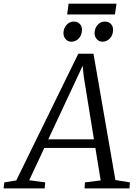

<svg xmlns="http://www.w3.org/2000/svg" viewBox="-80 -1048 758 1068"><path d="M-60 0 -56 -33.5 10.5 -44.5 355.5 -749H440L562 -46.5L642.5 -33.5L640.5 0H390.5L392.5 -33.5L480 -44.5L450.5 -225H166.5L82.5 -45.5L171.5 -33.5L168.5 0ZM188.5 -273H442.5L385.5 -625L380 -682.5L355.5 -630ZM316 -816Q298 -816 285.2 -830.2Q272.5 -844.5 273 -865.5Q274 -891.5 290.5 -909.8Q307 -928 330 -928Q352 -928 364.2 -914.5Q376.5 -901 376 -881Q375.5 -853 358.5 -834.5Q341.5 -816 316 -816ZM489.5 -816Q471.5 -816 458.5 -830.2Q445.5 -844.5 446 -865.5Q447 -891.5 463.2 -909.8Q479.5 -928 502.5 -928Q524.5 -928 537 -914.5Q549.5 -901 549 -881Q548.5 -853 531.5 -834.5Q514.5 -816 489.5 -816ZM301.5 -1027.5H568L559.5 -967.5H293.5Z"/></svg>

Font: Merriweather 28pt Light
Style: Italic
Weight: 300
Italic angle: -7.8°
Version: Version 2.101